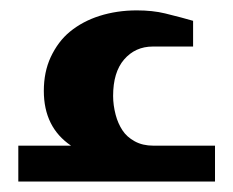

<svg xmlns="http://www.w3.org/2000/svg" viewBox="-20 -348 446 368"><path d="M116.2 -68.8Q64 -104 64 -173.8Q64 -210 77.1 -238.3Q91.3 -268.6 113.8 -287.1Q138.2 -307.1 170.4 -317.4Q204.1 -328.1 242.2 -328.1Q272.5 -328.1 296.4 -322.3Q330.1 -314 350.1 -308.1V-258.8H272.9Q239.3 -258.8 217.8 -233.9Q196.8 -209.5 196.8 -164.1Q196.8 -146.5 201.7 -127.9Q206.1 -111.3 214.8 -98.1Q223.1 -85.4 238.3 -77.1Q253.4 -68.8 273.9 -68.8H392.1V0H15.1V-68.8Z"/></svg>

Font: SimahzazaarabicW05-SemiBold
Style: Regular
Weight: 600
Designer: Ahmed zaza
Foundry: Ahmed zaza
Version: Version 1.001